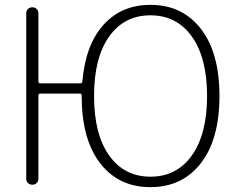

<svg xmlns="http://www.w3.org/2000/svg" viewBox="-20 -760 971 790"><path d="M769.5 -609.5Q707 -697 599 -697Q491 -697 429 -609.5Q367 -522 367 -365Q367 -208 429 -120.5Q491 -33 599 -33Q707 -33 769.5 -120.5Q832 -208 832 -365Q832 -522 769.5 -609.5ZM88 -25V-705Q88 -716 95 -723Q102 -730 113 -730Q124 -730 131 -723Q138 -716 138 -705V-426Q138 -417 146 -417H310Q319 -417 319 -426Q332 -576 406 -658Q480 -740 599 -740Q730 -740 806.5 -641.5Q883 -543 883 -365Q883 -187 806.5 -88.5Q730 10 599 10Q468 10 392 -88.5Q316 -187 316 -365V-368Q316 -375 308 -375H146Q138 -375 138 -367V-25Q138 -14 131 -7Q124 0 113 0Q102 0 95 -7Q88 -14 88 -25Z"/></svg>

Font: Rounded Mplus 1c Light
Style: Regular
Weight: 300
Version: Version 1.059.20150529